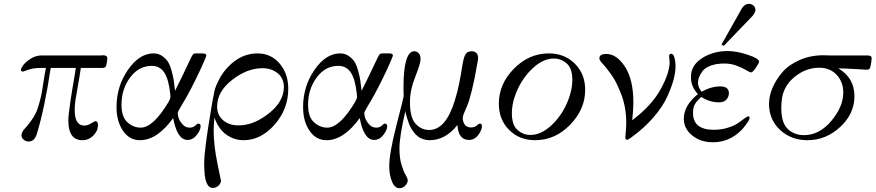

<svg xmlns="http://www.w3.org/2000/svg" viewBox="-20 -719 4560 1000"><path d="M88.9 -356.9Q88.9 -361.8 99.9 -377.9Q110.8 -394 137.9 -412.1Q165 -430.2 196.8 -430.2H505.9Q507.8 -430.2 511.5 -430.7Q515.1 -431.2 517.1 -431.2Q539.1 -431.2 539.1 -415Q539.1 -409.2 537.1 -398.7Q535.2 -388.2 535.2 -386.2Q532.2 -372.1 527.6 -368.7Q522.9 -365.2 511.2 -365.2H400.9Q395 -322.3 386 -273.7Q377 -225.1 373 -198Q369.1 -170.9 369.1 -146Q369.1 -64.9 418.9 -64.9Q436 -64.9 454.6 -76.4Q473.1 -87.9 476.1 -87.9Q490.2 -87.9 490.2 -66.9Q490.2 -37.1 466.1 -12.9Q441.9 11.2 409.2 11.2Q335.9 11.2 335.9 -91.8Q335.9 -117.7 345.9 -185.8Q356 -253.9 366.2 -310.1L375 -365.2H244.1Q211.9 -151.4 171.9 -22Q159.7 18.1 128.9 18.1Q114.7 18.1 103.3 8.5Q91.8 -1 91.8 -15.1Q91.8 -22 95.5 -29.5Q99.1 -37.1 101.6 -40.5Q104 -43.9 112.1 -53Q120.1 -62 121.1 -63Q143.1 -88.9 157.5 -113.5Q171.9 -138.2 180.9 -169.2Q189.9 -200.2 194.6 -221.7Q199.2 -243.2 206.1 -289.6Q212.9 -335.9 219.2 -365.2H191.9Q155.8 -365.2 127.9 -356L100.1 -346.2Q88.9 -345.7 88.9 -356.9Z M586.9 -161.1Q586.9 -269 646.2 -355Q705.6 -440.9 779.8 -440.9Q805.7 -440.9 825.2 -427Q844.7 -413.1 855.2 -396.5Q865.7 -379.9 874.3 -348.4Q882.8 -316.9 884.8 -301Q886.7 -285.2 890.6 -253.9Q891.6 -249 891.6 -246.1Q929.7 -321.3 963.9 -395Q980 -430.2 984.9 -435.5Q989.7 -440.9 1002.4 -440.9Q1003.4 -440.9 1004.9 -440.9H1033.7Q1054.7 -440.9 1054.7 -430.2Q1054.7 -424.3 1024.9 -358.9Q1000 -305.7 977.8 -262.9Q955.6 -220.2 943.1 -199.2Q930.7 -178.2 921.6 -163.1Q912.6 -147.9 909.2 -140.9Q905.8 -133.8 905.8 -127.9Q905.8 -122.1 909.7 -106.9Q913.6 -91.8 929.2 -73Q944.8 -54.2 967.8 -54.2Q985.8 -54.2 996.8 -64.7Q1007.8 -75.2 1011.7 -75.2Q1024.9 -75.2 1024.9 -62Q1024.9 -42 1004.9 -16.1Q984.9 9.8 956.5 9.8Q903.3 9.8 881.8 -104Q798.8 11.2 708.5 11.2Q654.3 11.2 620.6 -37.8Q586.9 -86.9 586.9 -161.1ZM612.8 -173.8Q612.8 -109.9 643.8 -82Q674.8 -54.2 712.9 -54.2Q777.8 -54.2 857.9 -188Q867.7 -205.1 867.7 -214.8Q867.7 -223.6 866.7 -231Q857.9 -309.1 834.7 -342.5Q811.5 -376 770.5 -376Q702.6 -376 657.7 -315.4Q612.8 -254.9 612.8 -173.8Z M1043.5 130.9Q1043.5 62 1079.6 -149.9Q1083.5 -177.7 1086.9 -193.8Q1092.8 -227.1 1097.7 -248Q1102.5 -269 1120.6 -304.4Q1138.7 -339.8 1166.5 -369.1Q1234.4 -440.9 1320.8 -440.9Q1391.6 -440.9 1436.5 -387.9Q1481.4 -335 1481.4 -256.8Q1481.4 -150.9 1410.2 -69.8Q1338.9 11.2 1248.5 11.2Q1199.7 11.2 1158.7 -17.8Q1117.7 -46.9 1096.7 -106.9Q1092.8 -63 1092.8 -41Q1092.8 37.1 1111.8 129.2Q1130.9 221.2 1130.9 222.2Q1130.9 235.4 1118.2 247.6Q1105.5 259.8 1087.9 259.8Q1066.9 259.8 1055.2 231.9Q1043.5 204.1 1043.5 130.9ZM1110.8 -164.1Q1110.8 -119.1 1142.3 -92.5Q1173.8 -65.9 1222.7 -65.9Q1300.8 -65.9 1379.6 -127.9Q1458.5 -189.9 1458.5 -266.1Q1458.5 -311 1426.5 -337.4Q1394.5 -363.8 1345.7 -363.8Q1267.6 -363.8 1189.2 -303Q1110.8 -242.2 1110.8 -164.1Z M1558.6 -161.1Q1558.6 -269 1617.9 -355Q1677.2 -440.9 1751.5 -440.9Q1777.3 -440.9 1796.9 -427Q1816.4 -413.1 1826.9 -396.5Q1837.4 -379.9 1845.9 -348.4Q1854.5 -316.9 1856.4 -301Q1858.4 -285.2 1862.3 -253.9Q1863.3 -249 1863.3 -246.1Q1901.4 -321.3 1935.5 -395Q1951.7 -430.2 1956.5 -435.5Q1961.4 -440.9 1974.1 -440.9Q1975.1 -440.9 1976.6 -440.9H2005.4Q2026.4 -440.9 2026.4 -430.2Q2026.4 -424.3 1996.6 -358.9Q1971.7 -305.7 1949.5 -262.9Q1927.2 -220.2 1914.8 -199.2Q1902.3 -178.2 1893.3 -163.1Q1884.3 -147.9 1880.9 -140.9Q1877.4 -133.8 1877.4 -127.9Q1877.4 -122.1 1881.3 -106.9Q1885.3 -91.8 1900.9 -73Q1916.5 -54.2 1939.5 -54.2Q1957.5 -54.2 1968.5 -64.7Q1979.5 -75.2 1983.4 -75.2Q1996.6 -75.2 1996.6 -62Q1996.6 -42 1976.6 -16.1Q1956.5 9.8 1928.2 9.8Q1875 9.8 1853.5 -104Q1770.5 11.2 1680.2 11.2Q1626 11.2 1592.3 -37.8Q1558.6 -86.9 1558.6 -161.1ZM1584.5 -173.8Q1584.5 -109.9 1615.5 -82Q1646.5 -54.2 1684.6 -54.2Q1749.5 -54.2 1829.6 -188Q1839.4 -205.1 1839.4 -214.8Q1839.4 -223.6 1838.4 -231Q1829.6 -309.1 1806.4 -342.5Q1783.2 -376 1742.2 -376Q1674.3 -376 1629.4 -315.4Q1584.5 -254.9 1584.5 -173.8Z M2007.3 147.9Q2007.3 78.1 2044.9 -66.9Q2082.5 -211.9 2082.5 -220.2Q2082.5 -224.1 2082 -236.1Q2081.5 -248 2081.5 -262.2Q2081.5 -452.1 2138.2 -452.1Q2150.4 -452.1 2160.4 -442.1Q2170.4 -432.1 2170.4 -411.1Q2170.4 -388.2 2142.8 -319.1Q2115.2 -250 2115.2 -188Q2115.2 -105 2145.3 -73.5Q2175.3 -42 2215.3 -42Q2302.2 -42 2349.1 -196.8Q2363.3 -241.7 2372.3 -287.8Q2381.3 -334 2385.3 -361.1Q2389.2 -388.2 2394.8 -410.6Q2400.4 -433.1 2409.9 -442.6Q2419.4 -452.1 2437.5 -452.1Q2451.7 -452.1 2460.9 -443.1Q2470.2 -434.1 2470.2 -418Q2470.2 -408.2 2466.3 -390.1Q2452.1 -306.2 2437.3 -247.1Q2422.4 -188 2412.4 -166Q2402.3 -144 2396.2 -128.4Q2390.1 -112.8 2390.1 -104Q2390.1 -85.9 2400.1 -70.6Q2410.2 -55.2 2433.6 -55.2Q2451.7 -55.2 2462.9 -65.2Q2474.1 -75.2 2478.5 -75.2Q2490.7 -75.2 2490.2 -62Q2490.2 -42 2471.2 -16.1Q2452.1 9.8 2422.4 9.8Q2367.2 9.8 2362.3 -67.9Q2300.3 11.2 2217.3 11.2Q2199.2 11.2 2183.3 5.6Q2167.5 0 2156.5 -8.5Q2145.5 -17.1 2135.5 -30Q2125.5 -43 2119.4 -54Q2113.3 -64.9 2107.9 -81.1Q2102.5 -97.2 2099.9 -105Q2097.2 -112.8 2094.2 -126Q2091.3 -139.2 2091.3 -140.1Q2060.5 -9.3 2060.5 54.2Q2060.5 104 2071 138.9Q2081.5 173.8 2092.5 191.9Q2103.5 210 2103.5 220.2Q2103.5 235.4 2090.3 248.3Q2077.1 261.2 2060.5 261.2Q2035.6 261.2 2021.5 226.6Q2007.3 191.9 2007.3 147.9Z M2578.1 -179.2Q2578.1 -281.2 2656.5 -361.1Q2734.9 -440.9 2838.9 -440.9Q2919.9 -440.9 2973.9 -387.5Q3027.8 -334 3027.8 -251Q3027.8 -149.9 2949.5 -69.3Q2871.1 11.2 2767.1 11.2Q2685.1 11.2 2631.6 -42.5Q2578.1 -96.2 2578.1 -179.2ZM2646 -128.9Q2646 -67.9 2675.5 -42Q2705.1 -16.1 2741.7 -16.1Q2796.9 -16.1 2848.9 -63.5Q2900.9 -110.8 2930.9 -177.5Q2960.9 -244.1 2960.9 -303.2Q2960.9 -363.3 2931.4 -388.7Q2901.9 -414.1 2864.7 -414.1Q2810.5 -414.1 2758.8 -367.4Q2707 -320.8 2676.5 -254.9Q2646 -189 2646 -128.9Z M3101.6 -414.1Q3101.6 -438 3137.7 -438Q3191.9 -438 3235.4 -371.1Q3278.8 -304.2 3278.8 -185.1Q3278.8 -150.9 3272.9 -92.8Q3373 -168 3420.4 -253.4Q3467.8 -338.9 3467.8 -397Q3467.8 -400.9 3466.3 -410.9Q3464.8 -420.9 3464.8 -425.8Q3464.8 -439 3475.6 -439Q3487.8 -439 3493.2 -417Q3498.5 -395 3498.5 -375Q3498.5 -342.8 3488 -303.5Q3477.5 -264.2 3454.1 -213.1Q3430.7 -162.1 3382.3 -106.4Q3334 -50.8 3267.6 -2.9Q3251.5 9.3 3245.6 8.8Q3236.8 8.8 3236.8 -3.9Q3236.8 -7.8 3239.3 -33Q3241.7 -58.1 3241.7 -79.1Q3241.7 -118.2 3235.4 -155.5Q3229 -192.9 3217.3 -223.4Q3205.6 -253.9 3193.6 -279.5Q3181.6 -305.2 3166.7 -326.2Q3151.9 -347.2 3141.8 -360.1Q3131.8 -373 3120.6 -384.8L3109.9 -397Q3101.6 -409.2 3101.6 -414.1Z M3541.5 -100.1Q3541.5 -169.9 3615.2 -229Q3578.1 -267.1 3578.6 -318.8Q3578.6 -378.9 3636.5 -416Q3694.3 -453.1 3769.5 -453.1Q3817.4 -453.1 3875.5 -433.6Q3933.6 -414.1 3933.6 -397.9Q3933.6 -391.1 3917 -366.5Q3900.4 -341.8 3891.6 -341.8Q3885.7 -341.8 3866.7 -353.5Q3847.7 -365.2 3817.1 -376.7Q3786.6 -388.2 3753.4 -388.2Q3710.4 -388.2 3680.4 -376.7Q3650.4 -365.2 3637.5 -346.7Q3624.5 -328.1 3619.9 -314Q3615.2 -299.8 3615.2 -288.1Q3615.2 -265.1 3634.3 -241.2Q3684.1 -269 3731.4 -269Q3776.4 -269 3776.4 -232.9Q3776.4 -216.8 3764.4 -201.4Q3752.4 -186 3724.6 -186Q3675.8 -186 3633.3 -213.9H3632.3Q3609.4 -193.8 3599.4 -176.5Q3589.4 -159.2 3589.4 -130.9Q3589.4 -43 3698.2 -43Q3737.3 -43 3771.5 -54Q3805.7 -64.9 3824 -77.9Q3842.3 -90.8 3856.9 -101.8Q3871.6 -112.8 3876.5 -112.8Q3884.3 -112.8 3884.3 -106.9Q3884.3 -95.7 3866.9 -72.3Q3849.6 -48.8 3841.3 -41Q3778.3 22 3693.4 22Q3628.4 22 3585 -13.7Q3541.5 -49.3 3541.5 -100.1ZM3737.8 -486.8Q3835.9 -662.6 3844.7 -676.8Q3859.9 -698.7 3880.4 -699.2Q3893.6 -699.2 3904.1 -690.2Q3914.6 -681.2 3914.6 -667Q3913.6 -652.8 3898.4 -634.8Q3889.6 -626 3749.5 -480Z M3985.4 -178.2Q3985.4 -218.3 4003.2 -260.7Q4021 -303.2 4054 -342Q4086.9 -380.9 4143.6 -406Q4200.2 -431.2 4269 -431.2Q4274.9 -431.2 4284.9 -430.7Q4294.9 -430.2 4301.3 -430.2H4498Q4520 -430.2 4520 -416Q4520 -401.9 4513.2 -371.1Q4511.2 -362.3 4507.1 -359.1Q4502.9 -356 4491.2 -356Q4488.3 -356 4433.6 -359.4Q4378.9 -362.8 4353 -362.8H4346.2Q4430.2 -314 4430.2 -217.8Q4430.2 -126 4355.7 -57.4Q4281.2 11.2 4186 11.2Q4101.1 11.2 4043.2 -42Q3985.4 -95.2 3985.4 -178.2ZM4049.3 -155.8Q4049.3 -78.6 4083.3 -46.9Q4117.2 -15.1 4167 -15.1Q4248 -15.1 4310.1 -89.6Q4372.1 -164.1 4372.1 -236.8Q4372.1 -292 4337.6 -329.1Q4303.2 -366.2 4247.1 -366.2Q4178.2 -366.2 4121.1 -320.6Q4064 -274.9 4053.2 -209Q4049.3 -185.5 4049.3 -155.8Z"/></svg>

Font: CMU Serif Extra
Style: RomanSlanted
Weight: 500
Italic angle: -9.46001°
Version: Version 0.7.0